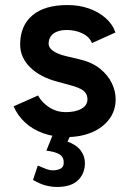

<svg xmlns="http://www.w3.org/2000/svg" viewBox="-20 -532 517 762"><path d="M244 12Q194 12 152 -3Q110 -18 80 -45.5Q50 -73 34 -110L131 -153Q146 -125 175.5 -106Q205 -87 241 -87Q280 -87 303.5 -100.5Q327 -114 327 -138Q327 -161 309 -173.5Q291 -186 258 -194L211 -207Q140 -225 100 -264.5Q60 -304 60 -355Q60 -430 108.5 -471Q157 -512 248 -512Q294 -512 332.5 -498.5Q371 -485 399 -460.5Q427 -436 438 -403L345 -361Q335 -386 307 -399.5Q279 -413 245 -413Q211 -413 192 -398.5Q173 -384 173 -358Q173 -343 190 -330.5Q207 -318 239 -310L298 -296Q347 -284 378 -258.5Q409 -233 424 -201.5Q439 -170 439 -138Q439 -93 413.5 -59Q388 -25 344 -6.5Q300 12 244 12ZM206 210Q185 210 161.5 204Q138 198 111 182L130 125Q146 132 161.5 138Q177 144 189 144Q207 144 220 137.5Q233 131 233 113Q233 91 216 80.5Q199 70 164 66L193 -6L261 2L248 30Q284 43 300.5 65.5Q317 88 317 115Q317 157 289.5 183.5Q262 210 206 210Z"/></svg>

Font: Figtree Light SemiBold
Style: Regular
Weight: 600
Version: Version 2.002